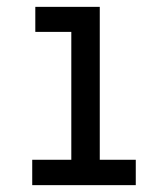

<svg xmlns="http://www.w3.org/2000/svg" viewBox="-20 -540 490 560"><path d="M74 0V-74H188V-447H83V-520H271V-74H376V0Z"/></svg>

Font: Zed Sans Extended
Style: Regular
Weight: 400
Width: 7
Designer: Belleve Invis
Foundry: Belleve Invis
Version: Version 1.0.0; ttfautohint (v1.8.4)